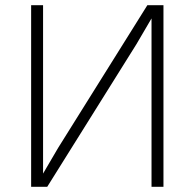

<svg xmlns="http://www.w3.org/2000/svg" viewBox="-20 -720 750 740"><path d="M564 -649 506 -550 162 0H100V-700H146V-51L204 -150L548 -700H610V0H564Z"/></svg>

Font: PT Root UI Web Light
Style: Regular
Weight: 300
Designer: Vitaly Kuzmin
Foundry: ParaType Ltd.
Version: Version 1.000W